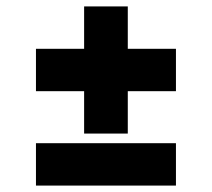

<svg xmlns="http://www.w3.org/2000/svg" viewBox="-20 -569 660 598"><path d="M242 -285V-153H378V-285H528V-417H378V-549H242V-417H92V-285ZM92 -123V9H528V-123Z"/></svg>

Font: Kalas SG
Style: Bold
Weight: 700
Designer: Kalas
Foundry: Kalas
Version: Version 2.000;FEAKit 1.0